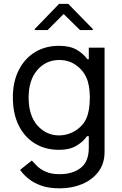

<svg xmlns="http://www.w3.org/2000/svg" viewBox="-20 -796 649 1020"><path d="M451.7 -542.6H535.5V11.4Q535.5 72.4 503.4 115.6Q471.2 158.7 417.1 181.6Q362.9 204.5 296.9 204.5Q240.1 204.5 199.4 190.2Q158.7 175.8 131.2 153.2Q103.7 130.7 86.6 106.5L149.1 56.8Q159.1 68.2 176.3 85.4Q193.5 102.6 222.5 115.9Q251.4 129.3 296.9 129.3Q365.1 129.3 407.8 96.8Q450.6 64.3 451.7 -7.1V-72.4H442.1Q420.8 -41.9 384.8 -21Q348.7 0 294 0Q220.9 0 165.5 -33.7Q110.1 -67.5 79.2 -130Q48.3 -192.5 48.3 -278.4Q48.3 -360.8 79 -422.4Q109.7 -484 165 -518.3Q220.2 -552.6 294 -552.6Q350.9 -552.6 386.9 -532Q422.9 -511.4 443.9 -481.5H451.7ZM132.1 -278.4Q132.1 -181.5 179 -129.1Q225.9 -76.7 294 -76.7Q328.1 -76.7 360.1 -90.9Q392 -105.1 415.5 -131Q438.9 -157 447.4 -191.8Q454.2 -216.3 455.8 -242.7Q457.4 -269.2 457.4 -279.8Q457.4 -289.4 455.6 -313.4Q453.8 -337.4 446 -365.1Q431.1 -413 390.4 -445.1Q349.8 -477.3 295.5 -477.3Q224.1 -477.3 178.1 -423.7Q132.1 -370 132.1 -278.4ZM233 -636.4 318.2 -721.6 404.8 -636.4H473V-642L342.3 -775.6H294L164.8 -642V-636.4Z"/></svg>

Font: Inter UI
Style: Regular
Weight: 400
Designer: Rasmus Andersson
Foundry: rsms
Version: Version 2.2